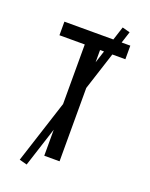

<svg xmlns="http://www.w3.org/2000/svg" viewBox="-163 -899 827 1062"><g transform="rotate(20 250.0 -368.0)"><path d="M205 0V-655H56V-735H444V-655H295V0ZM130 79 85 67 370 -815 415 -803Z"/></g></svg>

Font: Iosevka Bendy Medium
Style: Regular
Weight: 500
Monospace: yes
Designer: Belleve Invis
Foundry: Belleve Invis
Version: Version 30.1.2